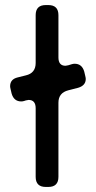

<svg xmlns="http://www.w3.org/2000/svg" viewBox="-20 -730 379 759"><path d="M121 -31Q121 9 161 9H171Q211 9 211 -31V-324Q211 -363 250 -373L289 -383Q319 -392 319 -418Q319 -420 318.5 -423Q318 -426 317 -430L313 -447Q304 -478 275 -478Q272 -478 269 -477.5Q266 -477 263 -476L250 -472Q242 -470 239 -470Q211 -470 211 -503V-670Q211 -710 171 -710H161Q121 -710 121 -670V-481Q121 -441 82 -432L50 -424Q20 -417 20 -389Q20 -387 20.5 -384Q21 -381 22 -377L26 -360Q35 -329 64 -329Q67 -329 70 -329.5Q73 -330 76 -331L82 -333Q90 -335 93 -335Q121 -335 121 -302Z"/></svg>

Font: WDXL Lubrifont SC
Style: Regular
Weight: 400
Designer: [WDXL Lubrifont] Copyright 2020-2022 (c) NightFurySL2001, Skr-ZERO; [ZCOOL QingKe HuangYou] Copyright 2018-2022 (c) The 
Version: Version 2.001;hotconv 1.1.1;makeotfexe 2.6.0